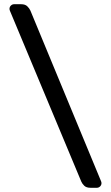

<svg xmlns="http://www.w3.org/2000/svg" viewBox="-20 -806 526 910"><path d="M459 53Q461 58 461 62Q461 71 454.5 77.5Q448 84 439 84H409Q389 84 379 74Q369 64 365 54L27 -755Q25 -760 25 -764Q25 -773 31.5 -779.5Q38 -786 47 -786H80Q99 -786 109 -776.5Q119 -767 124 -756Z"/></svg>

Font: Rubik
Style: Regular
Weight: 400
Designer: Hubert & Fischer
Foundry: Hubert & Fischer
Version: Version 1.002; ttfautohint (v1.6)